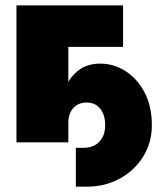

<svg xmlns="http://www.w3.org/2000/svg" viewBox="-20 -536 614 723"><path d="M265.6 167V20.5H294.9Q332.5 20.5 354.2 -2.4Q376 -25.4 376 -64.9Q376 -104 357.2 -127Q338.4 -149.9 306.6 -149.9Q274.9 -149.9 256.1 -129.2Q237.3 -108.4 237.3 -72.8V0H42V-515.6H443.4V-359.4H237.3V-228Q255.9 -259.3 285.4 -277.8Q314.9 -296.4 357.4 -296.4Q409.2 -296.4 453.4 -267.8Q497.6 -239.3 524.7 -187.3Q551.8 -135.3 551.8 -64.9Q551.8 1.5 519 54Q486.3 106.4 430.7 136.7Q375 167 306.6 167Z"/></svg>

Font: Inter Display Black
Style: Regular
Weight: 900
Designer: Rasmus Andersson
Foundry: rsms
Version: Version 4.000;git-a52131595